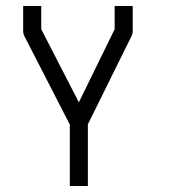

<svg xmlns="http://www.w3.org/2000/svg" viewBox="-20 -490 580 638"><path d="M57 -470H117V-393L242 -150L361 -393V-470H421V-386Q421 -379.5 418 -372L272 -77V128H212V-76L60 -372Q57 -378 57 -386Z"/></svg>

Font: 3270 Nerd Font Mono
Style: Regular
Weight: 400
Monospace: yes
Version: Version 3.0.1;Nerd Fonts 3.0.0